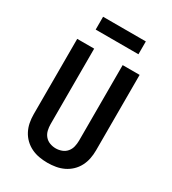

<svg xmlns="http://www.w3.org/2000/svg" viewBox="-222 -1044 1043 1167"><g transform="rotate(30 300.0 -461.0)"><path d="M300 8Q271 8 242 3Q213 -2 187 -14.5Q161 -27 140 -47Q119 -67 105.5 -93Q92 -119 86.5 -147.5Q81 -176 81 -205V-735H200V-205Q200 -184 205 -162.5Q210 -141 224 -124.5Q238 -108 258.5 -100.5Q279 -93 300 -93Q321 -93 341.5 -100.5Q362 -108 376 -124.5Q390 -141 395 -162.5Q400 -184 400 -205V-735H519V-205Q519 -176 513.5 -147.5Q508 -119 494.5 -93Q481 -67 460 -47Q439 -27 413 -14.5Q387 -2 358 3Q329 8 300 8ZM450 -840H150V-930H450Z"/></g></svg>

Font: Iosevka Curly Extended
Style: Bold
Weight: 700
Width: 7
Monospace: yes
Designer: Belleve Invis
Foundry: Belleve Invis
Version: Version 11.1.0; ttfautohint (v1.8.3)